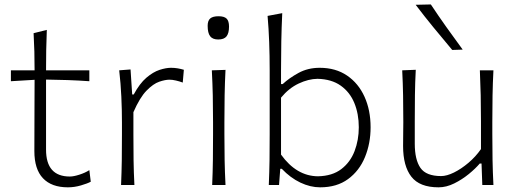

<svg xmlns="http://www.w3.org/2000/svg" viewBox="-20 -820 2290 851"><path d="M280.8 10.3Q208.5 10.3 170.4 -30Q132.3 -70.3 132.3 -150.4Q132.3 -241.7 132.8 -324.5Q133.3 -407.2 133.3 -466.3L28.3 -460V-508.3H133.3Q133.3 -551.8 132.3 -591.1Q131.3 -630.4 128.9 -672.9L187.5 -687.5Q185.5 -636.7 184.8 -597.2Q184.1 -557.6 184.1 -508.3H376V-460Q328.6 -463.4 279.8 -465.1Q231 -466.8 184.1 -467.3V-156.7Q184.1 -37.6 289.6 -37.6Q306.2 -37.6 331.5 -45.7Q356.9 -53.7 376 -65.9L382.3 -14.6Q368.2 -6.8 339.1 1.7Q310.1 10.3 280.8 10.3Z M516.6 0Q519 -57.1 519.8 -110.1Q520.5 -163.1 520.5 -226.1V-277.3Q520.5 -332.5 517.8 -391.6Q515.1 -450.7 508.3 -508.3L558.6 -512.2L565.9 -401.4H572.8Q599.1 -450.2 628.9 -475.6Q658.7 -501 687.3 -510.3Q715.8 -519.5 737.8 -519.5Q753.4 -519.5 767.6 -517.1Q781.7 -514.6 794.9 -510.7L790 -454.1Q775.4 -459.5 759.8 -463.1Q744.1 -466.8 731 -466.8Q712.4 -466.8 685.8 -457.8Q659.2 -448.7 629.4 -418.2Q599.6 -387.7 571.3 -322.8V-224.6Q571.3 -162.6 572 -109.9Q572.8 -57.1 575.7 0Z M920.4 0Q922.9 -57.1 923.6 -110.1Q924.3 -163.1 924.3 -226.1V-277.3Q924.3 -342.3 923.1 -396.7Q921.9 -451.2 918.9 -508.3L979.5 -510.3Q976.6 -452.6 975.6 -397.7Q974.6 -342.8 974.6 -277.3V-226.1Q974.6 -163.1 975.6 -110.1Q976.6 -57.1 979.5 0ZM947.3 -645Q922.4 -645 911.4 -659.4Q900.4 -673.8 900.4 -705.6Q900.4 -728.5 911.9 -738.3Q923.3 -748 948.7 -748Q973.6 -748 984.4 -737.5Q995.1 -727.1 995.1 -702.1Q995.1 -672.9 984.1 -658.9Q973.1 -645 947.3 -645Z M1398.9 10.3Q1355.5 10.3 1311.3 -10.7Q1267.1 -31.7 1229 -71.8H1222.2L1216.8 0H1171.4Q1173.8 -57.1 1174.6 -110.1Q1175.3 -163.1 1175.3 -226.1V-507.8Q1175.3 -573.2 1173.1 -633.3Q1170.9 -693.4 1166 -749.5L1231 -761.7Q1228 -698.7 1226.8 -636.5Q1225.6 -574.2 1225.6 -507.8V-447.3H1232.9Q1261.7 -474.1 1303.2 -496.8Q1344.7 -519.5 1397 -519.5Q1467.8 -519.5 1518.3 -485.1Q1568.8 -450.7 1595.7 -391.1Q1622.6 -331.5 1622.6 -255.9Q1622.6 -184.6 1597.7 -123.8Q1572.8 -63 1522.9 -26.4Q1473.1 10.3 1398.9 10.3ZM1389.2 -38.6Q1453.1 -40 1492.9 -70.6Q1532.7 -101.1 1551.5 -150.1Q1570.3 -199.2 1570.3 -255.9Q1570.3 -315.4 1550.5 -363.5Q1530.8 -411.6 1490.2 -440.4Q1449.7 -469.2 1387.2 -470.7Q1347.2 -470.2 1303.7 -449.7Q1260.3 -429.2 1225.6 -387.2V-134.8Q1293.9 -39.6 1389.2 -38.6Z M1923.8 10.3Q1839.8 10.3 1803.2 -36.9Q1766.6 -84 1766.6 -172.4Q1766.6 -205.6 1767.1 -230.5Q1767.6 -255.4 1767.6 -278.3Q1767.6 -342.3 1766.6 -396.7Q1765.6 -451.2 1762.7 -508.3L1822.8 -510.7Q1819.8 -453.6 1819.1 -398.9Q1818.4 -344.2 1818.4 -282.2V-183.1Q1818.4 -112.3 1843.5 -75.9Q1868.7 -39.6 1935.1 -39.6Q1960 -39.6 1992.2 -55.4Q2024.4 -71.3 2056.4 -98.4Q2088.4 -125.5 2111.8 -159.2V-282.2Q2111.8 -344.2 2110.6 -397.7Q2109.4 -451.2 2106.9 -508.3H2167Q2164.1 -451.2 2163.1 -396.7Q2162.1 -342.3 2162.1 -278.3V-226.1Q2162.1 -163.1 2163.1 -110.1Q2164.1 -57.1 2167 0H2117.7L2114.3 -95.2H2106.4Q2087.9 -73.2 2058.1 -48.8Q2028.3 -24.4 1993.4 -7.1Q1958.5 10.3 1923.8 10.3ZM1984.4 -598.6Q1942.4 -648.4 1901.6 -698.2Q1860.8 -748 1822.3 -798.8L1889.6 -800.3Q1922.9 -750 1958.3 -700.2Q1993.7 -650.4 2030.8 -600.1Z"/></svg>

Font: Pinar-FD Light
Style: Regular
Weight: 300
Designer: Amin Abedi
Version: Version 2.000